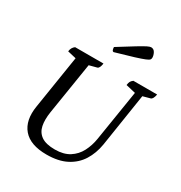

<svg xmlns="http://www.w3.org/2000/svg" viewBox="-202 -1014 1099 1168"><g transform="rotate(30 347.5 -430.0)"><path d="M294 12Q180 12 129.5 -47Q79 -106 96 -211L155 -584L95 -598Q98 -626 119 -641H318Q313 -605 298 -601L245 -587L187 -224Q178 -167 186.5 -126Q195 -85 227.5 -62.5Q260 -40 323 -40Q384 -40 424 -65.5Q464 -91 486 -133.5Q508 -176 516 -226L573 -582L505 -598Q507 -614 511.5 -623Q516 -632 528 -641H695Q688 -605 673 -601L622 -587L564 -214Q553 -148 521 -97Q489 -46 433 -17Q377 12 294 12ZM337 -732Q329 -732 326 -741Q323 -750 323 -760Q398 -807 437.5 -831Q477 -855 494.5 -863.5Q512 -872 520 -872Q539 -872 548.5 -854.5Q558 -837 558 -820Q558 -812 553.5 -806Q549 -800 528.5 -791.5Q508 -783 463 -769Q418 -755 337 -732Z"/></g></svg>

Font: Petrona Medium
Style: Italic
Weight: 500
Italic angle: -9°
Designer: Ringo R. Seeber
Foundry: Ringo R. Seeber
Version: Version 2.001; ttfautohint (v1.8.3)